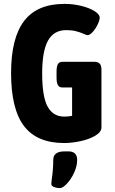

<svg xmlns="http://www.w3.org/2000/svg" viewBox="-20 -728 592 988"><path d="M502 -370V-72Q502 -49 471.5 -30.5Q441 -12 396 -2Q351 8 310 8Q170 8 103.5 -79.5Q37 -167 37 -352Q37 -532 104 -620Q171 -708 312 -708Q357 -708 399 -697.5Q441 -687 467 -670.5Q493 -654 493 -637Q493 -624 482.5 -602Q472 -580 457 -563.5Q442 -547 430 -547Q426 -547 409 -554.5Q392 -562 371 -567.5Q350 -573 321 -573Q257 -573 227 -519Q197 -465 197 -351Q197 -229 225.5 -178.5Q254 -128 310 -128Q334 -128 351 -132V-278H300Q285 -278 278 -290Q271 -302 271 -328V-360Q271 -386 278 -398Q285 -410 300 -410H465Q484 -410 493 -400.5Q502 -391 502 -370ZM244 218Q244 215 246 197Q254 146 254 95Q254 51 312 51H332Q377 51 377 95Q377 127 361.5 160.5Q346 194 324.5 217Q303 240 288 240Q272 240 258 234.5Q244 229 244 218Z"/></svg>

Font: Asap Condensed
Style: Bold
Weight: 700
Designer: Pablo Cosgaya
Foundry: Omnibus-Type
Version: Version 1.010; ttfautohint (v1.8)